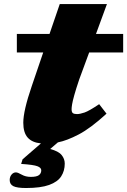

<svg xmlns="http://www.w3.org/2000/svg" viewBox="-20 -688 623 940"><path d="M107.5 232.5Q63.5 232.5 45.5 223.5Q27.5 214.5 27.5 193.5Q27.5 177.5 36.5 166.8Q45.5 156 58 156Q67 156 86.2 167Q105.5 178 131 178Q159 178 170.5 169.5Q182 161 182 145.5Q182 133 163 125.8Q144 118.5 83.5 114.5L90.5 92L180.5 14Q137.5 10 115.8 -14.2Q94 -38.5 94 -87Q94 -145.5 135.5 -266.5L191.5 -431H62.5V-522H222.5L272.5 -668H503.5L450 -522H583V-431H416.5L368 -299.5Q351.5 -250.5 343.5 -221.5Q335.5 -192.5 333 -177.2Q330.5 -162 330.5 -153.5Q330.5 -138 337.2 -133.8Q344 -129.5 357 -129.5Q371.5 -129.5 394 -137.2Q416.5 -145 465.5 -178L501.5 -131.5Q424 -60.5 365.8 -30Q307.5 0.5 263.5 9L225.5 41.5Q266 52 281.5 70.8Q297 89.5 297 113Q297 148.5 279.5 175.5Q262 202.5 220.5 217.5Q179 232.5 107.5 232.5Z"/></svg>

Font: Newsreader 6pt ExtraBold
Style: Italic
Weight: 800
Italic angle: -17°
Designer: Hugues Gentile
Foundry: Production Type
Version: Version 1.003; ttfautohint (v1.8.3)